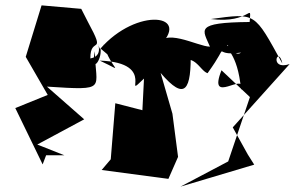

<svg xmlns="http://www.w3.org/2000/svg" viewBox="-20 -634 1100 716"><path d="M394 -420 366 -469C396 -370 453 -361 352 -408C575 -400 428 -255 517 -341L511 -223L410 -249L393 -40L359 0L608 33L644 -49L623 -210L579 -362C671 -254 694 -298 691 -445C677 -472 680 -488 633 -393C704 -447 723 -371 754 -361C849 -493 759 -420 879 -438C855 -418 815 -479 831 -464C815 -450 866 -444 879 -299C900 -372 752 -236 806 -372L912 -272L831 -32L653 62L928 -20L904 -58L848 -159L1060 -395C981 -369 1018 -469 1033 -397C927 -589 936 -586 766 -563C918 -544 917 -631 911 -552C703 -550 736 -524 763 -460C717 -460 582 -539 568 -456C704 -582 490 -610 353 -451C326 -504 380 -427 317 -416C316 -503 379 -421 308 -552L283 -601L135 -614L76 -422L158 -280L37 -231L139 -21L152 -55H220L119 -95L294 -189L155 -311C387 -296 335 -301 334 -443C315 -355 361 -406 355 -453Z"/></svg>

Font: Asimov Silicon
Style: Regular
Weight: 400
Designer: Google
Version: Version 2.000980; 2014